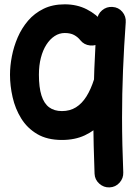

<svg xmlns="http://www.w3.org/2000/svg" viewBox="-20 -573 627 866"><path d="M433.6 -381.3Q454.3 -398.1 457.5 -425Q460.6 -451.9 443.8 -472.7Q415.5 -508.5 371.3 -531Q327.1 -553.5 272 -553.5Q217.5 -553.5 176.5 -533.4Q135.4 -513.3 106.6 -479.7Q77.9 -446 59.9 -404.5Q42 -363 33.6 -319.3Q25.1 -275.5 25.1 -236.3Q25.1 -186.2 36.9 -134.4Q48.6 -82.6 75.6 -38.9Q102.5 4.8 147.7 31.6Q192.9 58.3 259.3 58.3Q318.1 58.3 362.7 37.3Q407.3 16.2 439.6 -18.6Q471.9 -53.3 493.6 -94.9Q515.3 -136.5 528.1 -177.5Q535.6 -202.9 523.3 -226.7Q511 -250.6 485.6 -258.5Q460.2 -266.5 436.2 -254Q412.1 -241.5 404.5 -216.1Q390.1 -170.3 369.9 -138.1Q349.7 -105.8 322.5 -88.9Q295.3 -72 259.3 -72Q224.6 -72 201.5 -89.1Q178.5 -106.2 167 -142.5Q155.5 -178.8 155.5 -236.3Q155.5 -278 164.4 -312.4Q173.3 -346.9 189.4 -371.8Q205.4 -396.7 226.6 -410.4Q247.7 -424.1 272 -424.1Q297.7 -424.1 314.4 -415Q331.1 -405.9 342.3 -391.6Q359 -370.8 385.9 -368Q412.8 -365.1 433.6 -381.3ZM487.3 -541.7Q460.8 -543.7 440.2 -526.3Q419.7 -508.9 417.7 -481.9Q409.9 -372.3 405.5 -262.4Q401.1 -152.5 401.1 -42.5Q401.1 20.3 402.6 83.8Q404.1 147.3 406.5 210.6Q407.6 237.1 427.7 255.2Q447.8 273.3 474.2 272.2Q501.2 271.1 519.2 251Q537.1 231 536 204.5Q533.6 142.3 532 80.7Q530.5 19.2 530.5 -42.5Q530.5 -150.3 534.9 -257.3Q539.3 -364.4 547.1 -472.2Q549.1 -499.1 531.7 -519.7Q514.3 -540.2 487.3 -541.7Z"/></svg>

Font: Mikhak VF
Style: Regular
Weight: 100
Designer: Amin Abedi
Version: Version 3.001